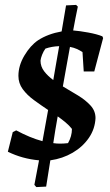

<svg xmlns="http://www.w3.org/2000/svg" viewBox="-20 -642 446 782"><path d="M128 120 120 111Q130 61 139 11Q71 5 12 -24L32 -104L46 -111Q74 -96 100.5 -85Q127 -74 153 -67Q165 -130 176 -194Q146 -214 118 -234.5Q90 -255 72.5 -279Q55 -303 55 -333Q55 -375 79.5 -416Q104 -457 135 -478Q175 -504 231 -514Q240 -566 249 -620L290 -622L297 -615Q287 -568 278 -518Q304 -516 339.5 -509.5Q375 -503 397 -494L400 -487L364 -351H321L316 -430Q305 -437 293 -442.5Q281 -448 265 -451Q258 -411 250.5 -371Q243 -331 236 -290Q267 -272 298 -253Q329 -234 349 -212Q369 -190 369 -161Q367 -117 342 -80.5Q317 -44 276 -20Q235 4 185 11Q181 38 176.5 64.5Q172 91 168 118ZM145 -395Q145 -371 160 -351.5Q175 -332 197 -316Q203 -351 209 -385.5Q215 -420 221 -454Q191 -453 165 -444Q157 -433 151.5 -419Q146 -405 145 -395ZM273 -117Q262 -131 247 -143.5Q232 -156 215 -168Q210 -141 205.5 -113.5Q201 -86 197 -59Q211 -57 225 -57Q232 -57 240 -57.5Q248 -58 257 -59Q273 -87 273 -117Z"/></svg>

Font: Labrada SemiBold
Style: Italic
Weight: 600
Italic angle: -7°
Designer: Mercedes Jáuregui
Foundry: Omnibus-Type Team
Version: Version 1.000; ttfautohint (v1.8.4.7-5d5b)